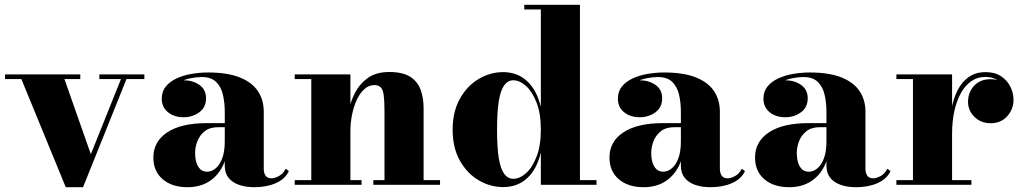

<svg xmlns="http://www.w3.org/2000/svg" viewBox="-20 -770 4256 800"><path d="M581.5 -460V-440.5H507L326 10H254L69 -440.5H1V-460H314.5V-440.5H248.5L358.5 -127.5L484 -440.5H394V-460Z M1040 10Q1003.5 10 975.8 0.2Q948 -9.5 932.2 -29.2Q916.5 -49 916.5 -79.5V-304.5Q916.5 -340.5 909.2 -373.8Q902 -407 881.2 -428Q860.5 -449 820.5 -449Q800 -449 775.5 -444.2Q751 -439.5 729 -429Q707 -418.5 692.8 -401.2Q678.5 -384 678.5 -358.5H655Q655 -392.5 681.8 -414Q708.5 -435.5 745 -435.5Q783 -435.5 810.8 -416.2Q838.5 -397 838.5 -360.5Q838.5 -322.5 810.2 -302Q782 -281.5 745 -281.5Q705.5 -281.5 679.8 -302.5Q654 -323.5 654 -358.5Q654 -389 671 -409.8Q688 -430.5 716.2 -443.5Q744.5 -456.5 778.8 -462.2Q813 -468 847 -468Q927 -468 978.2 -447.8Q1029.5 -427.5 1054.2 -390.8Q1079 -354 1079 -304.5V-67Q1079 -50 1086.2 -38.5Q1093.5 -27 1112 -27Q1124 -27 1141.8 -36.2Q1159.5 -45.5 1170.5 -67L1183.5 -57Q1168.5 -24.5 1130 -7.2Q1091.5 10 1040 10ZM761.5 10Q696.5 10 657.8 -23.2Q619 -56.5 619 -113.5Q619 -180.5 677.2 -218.8Q735.5 -257 842 -257H963V-240H889Q854 -240 833 -223.2Q812 -206.5 802.5 -181.8Q793 -157 793 -133.5Q793 -110 798.5 -92.2Q804 -74.5 815.2 -64.5Q826.5 -54.5 843 -54.5Q861 -54.5 877.8 -67.8Q894.5 -81 905.5 -109Q916.5 -137 916.5 -181H929.5Q929.5 -122 908.5 -79.2Q887.5 -36.5 850 -13.2Q812.5 10 761.5 10Z M1440 -460V-19.5H1486.5V0H1208V-19.5H1277V-440.5H1208V-460ZM1745 -319.5V-19.5H1813.5V0H1535.5V-19.5H1582V-308Q1582 -350 1578.8 -373.5Q1575.5 -397 1566.2 -406.2Q1557 -415.5 1539.5 -415.5Q1517 -415.5 1498.5 -399Q1480 -382.5 1467 -354.8Q1454 -327 1447 -292.8Q1440 -258.5 1440 -223L1423.5 -222.5Q1423.5 -259.5 1431.5 -302.2Q1439.5 -345 1459.2 -383.2Q1479 -421.5 1513.5 -445.8Q1548 -470 1601.5 -470Q1657.5 -470 1688.5 -450.5Q1719.5 -431 1732.2 -397Q1745 -363 1745 -319.5Z M2076.5 9.5Q2022.5 9.5 1974.2 -19Q1926 -47.5 1896 -101Q1866 -154.5 1866 -229.5Q1866 -304.5 1896 -358.2Q1926 -412 1974.2 -440.8Q2022.5 -469.5 2076.5 -469.5Q2136.5 -469.5 2177 -431.2Q2217.5 -393 2233.5 -324V-730.5H2164.5V-750H2396.5V-19.5H2465.5V0H2233.5V-135Q2217.5 -66 2177.2 -28.2Q2137 9.5 2076.5 9.5ZM2118.5 -25Q2145 -25 2171.2 -48Q2197.5 -71 2215.5 -116.8Q2233.5 -162.5 2233.5 -229.5Q2233.5 -297.5 2215.5 -343.2Q2197.5 -389 2171.2 -412.2Q2145 -435.5 2118.5 -435.5Q2096 -435.5 2080.8 -414.5Q2065.5 -393.5 2058.2 -348Q2051 -302.5 2051 -229.5Q2051 -156.5 2058.2 -111.5Q2065.5 -66.5 2080.8 -45.8Q2096 -25 2118.5 -25Z M2940.5 10Q2904 10 2876.2 0.2Q2848.5 -9.5 2832.8 -29.2Q2817 -49 2817 -79.5V-304.5Q2817 -340.5 2809.8 -373.8Q2802.5 -407 2781.8 -428Q2761 -449 2721 -449Q2700.5 -449 2676 -444.2Q2651.5 -439.5 2629.5 -429Q2607.5 -418.5 2593.2 -401.2Q2579 -384 2579 -358.5H2555.5Q2555.5 -392.5 2582.2 -414Q2609 -435.5 2645.5 -435.5Q2683.5 -435.5 2711.2 -416.2Q2739 -397 2739 -360.5Q2739 -322.5 2710.8 -302Q2682.5 -281.5 2645.5 -281.5Q2606 -281.5 2580.2 -302.5Q2554.5 -323.5 2554.5 -358.5Q2554.5 -389 2571.5 -409.8Q2588.5 -430.5 2616.8 -443.5Q2645 -456.5 2679.2 -462.2Q2713.5 -468 2747.5 -468Q2827.5 -468 2878.8 -447.8Q2930 -427.5 2954.8 -390.8Q2979.5 -354 2979.5 -304.5V-67Q2979.5 -50 2986.8 -38.5Q2994 -27 3012.5 -27Q3024.5 -27 3042.2 -36.2Q3060 -45.5 3071 -67L3084 -57Q3069 -24.5 3030.5 -7.2Q2992 10 2940.5 10ZM2662 10Q2597 10 2558.2 -23.2Q2519.5 -56.5 2519.5 -113.5Q2519.5 -180.5 2577.8 -218.8Q2636 -257 2742.5 -257H2863.5V-240H2789.5Q2754.5 -240 2733.5 -223.2Q2712.5 -206.5 2703 -181.8Q2693.5 -157 2693.5 -133.5Q2693.5 -110 2699 -92.2Q2704.5 -74.5 2715.8 -64.5Q2727 -54.5 2743.5 -54.5Q2761.5 -54.5 2778.2 -67.8Q2795 -81 2806 -109Q2817 -137 2817 -181H2830Q2830 -122 2809 -79.2Q2788 -36.5 2750.5 -13.2Q2713 10 2662 10Z M3547 10Q3510.5 10 3482.8 0.2Q3455 -9.5 3439.2 -29.2Q3423.5 -49 3423.5 -79.5V-304.5Q3423.5 -340.5 3416.2 -373.8Q3409 -407 3388.2 -428Q3367.5 -449 3327.5 -449Q3307 -449 3282.5 -444.2Q3258 -439.5 3236 -429Q3214 -418.5 3199.8 -401.2Q3185.5 -384 3185.5 -358.5H3162Q3162 -392.5 3188.8 -414Q3215.5 -435.5 3252 -435.5Q3290 -435.5 3317.8 -416.2Q3345.5 -397 3345.5 -360.5Q3345.5 -322.5 3317.2 -302Q3289 -281.5 3252 -281.5Q3212.5 -281.5 3186.8 -302.5Q3161 -323.5 3161 -358.5Q3161 -389 3178 -409.8Q3195 -430.5 3223.2 -443.5Q3251.5 -456.5 3285.8 -462.2Q3320 -468 3354 -468Q3434 -468 3485.2 -447.8Q3536.5 -427.5 3561.2 -390.8Q3586 -354 3586 -304.5V-67Q3586 -50 3593.2 -38.5Q3600.5 -27 3619 -27Q3631 -27 3648.8 -36.2Q3666.5 -45.5 3677.5 -67L3690.5 -57Q3675.5 -24.5 3637 -7.2Q3598.5 10 3547 10ZM3268.5 10Q3203.5 10 3164.8 -23.2Q3126 -56.5 3126 -113.5Q3126 -180.5 3184.2 -218.8Q3242.5 -257 3349 -257H3470V-240H3396Q3361 -240 3340 -223.2Q3319 -206.5 3309.5 -181.8Q3300 -157 3300 -133.5Q3300 -110 3305.5 -92.2Q3311 -74.5 3322.2 -64.5Q3333.5 -54.5 3350 -54.5Q3368 -54.5 3384.8 -67.8Q3401.5 -81 3412.5 -109Q3423.5 -137 3423.5 -181H3436.5Q3436.5 -122 3415.5 -79.2Q3394.5 -36.5 3357 -13.2Q3319.5 10 3268.5 10Z M3935.5 -212.5Q3935.5 -266 3943.8 -312.2Q3952 -358.5 3970 -394Q3988 -429.5 4017 -449.5Q4046 -469.5 4087 -469.5Q4125 -469.5 4150.8 -452.5Q4176.5 -435.5 4189.8 -409Q4203 -382.5 4203 -354Q4203 -315 4176.8 -285.8Q4150.5 -256.5 4108.5 -256.5Q4067 -256.5 4040.2 -283Q4013.5 -309.5 4013.5 -345.5Q4013.5 -385.5 4039 -412.8Q4064.5 -440 4107.5 -440Q4135.5 -440 4156.5 -427.8Q4177.5 -415.5 4189.8 -395.8Q4202 -376 4202 -354H4182.5Q4182.5 -378.5 4170.8 -400.2Q4159 -422 4137 -435.8Q4115 -449.5 4084.5 -449.5Q4053 -449.5 4027.5 -432Q4002 -414.5 3984 -382.5Q3966 -350.5 3956.5 -307.2Q3947 -264 3947 -212.5ZM3947 -460V-19.5H4027.5V0H3715V-19.5H3784V-440.5H3715V-460Z"/></svg>

Font: Bodoni Moda ExtraBold
Style: Regular
Weight: 800
Version: Version 2.005